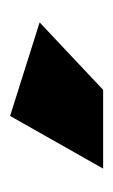

<svg xmlns="http://www.w3.org/2000/svg" viewBox="60 -880 229 390"><g transform="rotate(-90 175.0 -685.5)"><path d="M134 -780 324 -720 187 -591H27Z"/></g></svg>

Font: MontserratBlack
Style: Regular
Weight: 900
Designer: Julieta Ulanovsky
Foundry: Julieta Ulanovsky
Version: Version 4.000